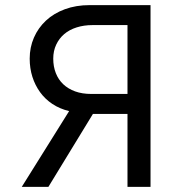

<svg xmlns="http://www.w3.org/2000/svg" viewBox="-20 -730 693 750"><path d="M65 0 250 -296Q213 -305 184.5 -324Q156 -343 136.5 -370Q117 -397 106.5 -430Q96 -463 96 -501Q96 -545 112.5 -583Q129 -621 159.5 -649.5Q190 -678 233.5 -694Q277 -710 330 -710H568V0H478V-285H343L169 0ZM478 -363V-632H341Q308 -632 279.5 -623Q251 -614 231 -597Q211 -580 199.5 -555.5Q188 -531 188 -501Q188 -470 198 -444.5Q208 -419 227 -401Q246 -383 273.5 -373Q301 -363 337 -363Z"/></svg>

Font: Rising Sun
Style: Regular
Weight: 400
Designer: Matt McInerney, Pablo Impallari, Rodrigo Fuenzalida (Raleway font), Stephen Hutchings (Greek), Cristiano Sobral (main ch
Foundry: The Rising Sun Project Authors
Version: Version 4.327; ttfautohint (v1.8.4.7-5d5b-dirty)